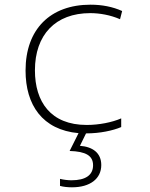

<svg xmlns="http://www.w3.org/2000/svg" viewBox="-20 -559 640 819"><path d="M348 10C406 10 462 -2 497 -17V-54C458 -37 402 -26 350 -26C196 -26 129 -125 129 -259C129 -410 216 -503 365 -503C405 -503 451 -495 492 -477L501 -512C461 -530 416 -539 366 -539C195 -539 89 -435 89 -258C89 -111 161 -5 315 9L277 85C346 87 377 105 377 146C377 188 345 210 285 210C271 210 252 208 236 204V234C250 238 269 240 287 240C365 240 412 203 412 145C412 93 375 67 321 63L347 10Z"/></svg>

Font: Noto Sans Mono ExtraLight
Style: Regular
Weight: 200
Designer: Monotype Design Team
Foundry: Monotype Imaging Inc.
Version: Version 2.014